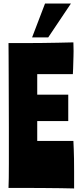

<svg xmlns="http://www.w3.org/2000/svg" viewBox="-20 -1060 455 1083"><path d="M398 3Q370 2 324 1.5Q278 1 225.5 0.5Q173 0 120.5 0Q68 0 28 0Q29 -21 29.5 -56Q30 -91 30 -136Q30 -181 30 -233.5Q30 -286 30 -342Q30 -418 29.5 -494Q29 -570 29 -635.5Q29 -701 28.5 -749Q28 -797 28 -817Q67 -817 114 -817Q161 -817 210 -817.5Q259 -818 306 -819Q353 -820 394 -821Q394 -808 394.5 -798.5Q395 -789 395 -772Q395 -760 394.5 -743.5Q394 -727 393.5 -709.5Q393 -692 392.5 -674.5Q392 -657 391 -642H190V-526H365V-377H190V-265H394Q395 -242 396 -218Q397 -194 397.5 -164Q398 -134 398 -93.5Q398 -53 398 3ZM234 -1040H380L252 -849H161Z"/></svg>

Font: Ranchers
Style: Regular
Weight: 400
Designer: Pablo Impallari, Brenda Gallo
Foundry: Pablo Impallari, Brenda Gallo
Version: Version 1.000; ttfautohint (v0.8) -G 200 -r 50